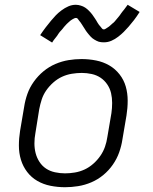

<svg xmlns="http://www.w3.org/2000/svg" viewBox="-20 -775 640 803"><path d="M252 8Q221 8 191 2Q161 -4 136 -18.5Q111 -33 93.5 -56Q76 -79 67.5 -107Q59 -135 59 -166Q59 -197 64 -228L81 -328Q85 -355 94.5 -382Q104 -409 121.5 -433.5Q139 -458 162 -477Q185 -496 212 -507.5Q239 -519 266.5 -523.5Q294 -528 321 -528Q352 -528 382 -522Q412 -516 437 -501.5Q462 -487 480 -464Q498 -441 506 -413Q514 -385 514 -354Q514 -323 509 -292L492 -192Q488 -165 478.5 -138Q469 -111 452 -86.5Q435 -62 412 -43Q389 -24 362 -12.5Q335 -1 307 3.5Q279 8 252 8ZM252 -50Q272 -50 293 -53.5Q314 -57 333.5 -66Q353 -75 370 -90Q387 -105 399.5 -123Q412 -141 419 -161Q426 -181 429 -202L446 -302Q449 -323 449 -344.5Q449 -366 444.5 -385.5Q440 -405 428.5 -422Q417 -439 400.5 -450Q384 -461 363.5 -465.5Q343 -470 322 -470Q302 -470 280.5 -466.5Q259 -463 239.5 -454Q220 -445 203 -430Q186 -415 173.5 -397Q161 -379 154.5 -359Q148 -339 144 -318L128 -218Q124 -197 124 -175.5Q124 -154 129 -134.5Q134 -115 145 -98Q156 -81 172.5 -70Q189 -59 210 -54.5Q231 -50 252 -50ZM198 -597 148 -628Q160 -646 171.5 -661Q183 -676 193.5 -688.5Q204 -701 213.5 -711Q223 -721 237 -731.5Q251 -742 266 -748.5Q281 -755 297 -755Q303 -755 308 -754Q313 -753 318 -751.5Q323 -750 327.5 -748Q332 -746 336.5 -743Q341 -740 344.5 -737Q348 -734 352 -730Q356 -726 359.5 -722Q363 -718 366 -714Q369 -710 371.5 -706Q374 -702 377 -698Q380 -694 382.5 -689.5Q385 -685 388 -680Q391 -675 394 -671Q397 -667 400 -664Q403 -661 406 -656.5Q409 -652 414 -652Q418 -652 421.5 -654.5Q425 -657 428.5 -659Q432 -661 436 -664Q440 -667 444 -671Q448 -675 450 -676.5Q452 -678 454.5 -680Q457 -682 459.5 -685Q462 -688 464.5 -691Q467 -694 469.5 -697Q472 -700 475 -703.5Q478 -707 481 -711Q484 -715 486.5 -719Q489 -723 492.5 -727Q496 -731 499.5 -735.5Q503 -740 506.5 -745Q510 -750 514 -755L564 -725Q552 -706 540.5 -691Q529 -676 518 -663.5Q507 -651 497.5 -641.5Q488 -632 474.5 -621.5Q461 -611 446 -604.5Q431 -598 415 -598Q409 -598 403.5 -598.5Q398 -599 393 -600.5Q388 -602 383.5 -604.5Q379 -607 374.5 -609.5Q370 -612 366.5 -615Q363 -618 359 -622Q355 -626 352 -630Q349 -634 345.5 -638Q342 -642 339.5 -646Q337 -650 334.5 -654Q332 -658 329 -662.5Q326 -667 323 -672Q320 -677 317 -681Q314 -685 311 -688.5Q308 -692 305.5 -696Q303 -700 298 -700Q294 -700 290 -698Q286 -696 282.5 -694Q279 -692 275 -689Q271 -686 267 -682Q263 -678 261 -676.5Q259 -675 257 -672.5Q255 -670 252.5 -667.5Q250 -665 247.5 -662Q245 -659 242.5 -655.5Q240 -652 236.5 -648.5Q233 -645 230 -641.5Q227 -638 224.5 -634Q222 -630 219 -625.5Q216 -621 212 -616.5Q208 -612 204.5 -607Q201 -602 198 -597Z"/></svg>

Font: Iosevka Light Extended Oblique
Style: Regular
Weight: 300
Width: 7
Italic angle: -9°
Monospace: yes
Designer: Belleve Invis
Foundry: Belleve Invis
Version: Version 32.5.0; ttfautohint (v1.8.4)